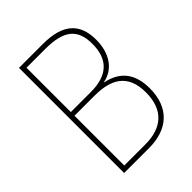

<svg xmlns="http://www.w3.org/2000/svg" viewBox="-206 -818 922 922"><g transform="rotate(-45 255.0 -357.0)"><path d="M251 -714H89V0H259C383 0 464 -67 464 -200C464 -293 425 -356 328 -376V-377C405 -391 447 -459 447 -547C447 -658 387 -714 251 -714ZM251 -388H115V-689H242C371 -689 420 -645 420 -546C420 -441 364 -388 251 -388ZM115 -363H251C363 -363 437 -323 437 -200C437 -80 369 -25 258 -25H115Z"/></g></svg>

Font: Noto Sans Oriya Cond Thin
Style: Regular
Weight: 100
Width: 3
Designer: Amélie Bonet and Sol Matas
Foundry: Google LLC
Version: Version 2.006